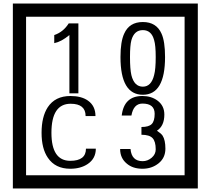

<svg xmlns="http://www.w3.org/2000/svg" viewBox="-20 -980 1195 1090"><path d="M1103 90H53V-960H1103ZM1028 15V-885H128V15ZM425 -450H374V-781Q328 -743 288 -735V-781Q339 -798 370 -847H425ZM917 -656Q917 -442 791 -442Q664 -442 664 -656Q664 -744 685 -789Q714 -855 791 -855Q868 -855 897 -789Q917 -745 917 -656ZM864 -656Q864 -723 855 -752Q840 -809 791 -809Q742 -809 726 -752Q718 -723 718 -656Q718 -587 726 -553Q742 -488 791 -488Q839 -488 855 -554Q864 -587 864 -656ZM524 -136Q524 -80 478 -49Q438 -22 379 -22Q294 -22 252 -84Q216 -136 216 -226Q216 -317 251 -371Q293 -435 380 -435Q442 -435 479 -409Q522 -379 522 -321H466Q466 -391 381 -391Q272 -391 272 -226Q272 -67 379 -67Q468 -67 468 -136ZM919 -136Q919 -84 880.5 -53Q842 -22 789 -22Q734 -22 700 -51Q662 -82 662 -134H721Q727 -65 790 -65Q818 -65 841 -84.5Q864 -104 864 -132Q864 -177 846 -196Q828 -215 783 -215V-259Q825 -259 841.5 -276Q858 -293 858 -334Q858 -392 789 -392Q738 -392 726 -324H671Q684 -435 788 -435Q839 -435 874 -409Q913 -380 913 -330Q913 -265 871 -238Q895 -222 903 -210Q919 -185 919 -136Z"/></svg>

Font: Unicode BMP Fallback SIL
Style: Regular
Weight: 400
Foundry: NRSI, SIL International
Version: Version 5.1 Based on Unicode 5.1